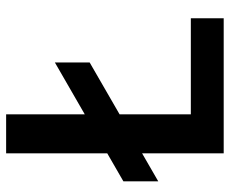

<svg xmlns="http://www.w3.org/2000/svg" viewBox="-83 -685 768 642"><g transform="rotate(-90 301.0 -364.0)"><path d="M109.4 0V-727.5H239.7V-109.9H561V0ZM15.6 -218.8V-335.4L413.1 -564.5V-448.2Z"/></g></svg>

Font: Inter SemiBold
Style: Regular
Weight: 600
Designer: Rasmus Andersson
Foundry: rsms
Version: Version 4.001;git-9221beed3